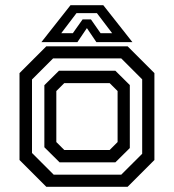

<svg xmlns="http://www.w3.org/2000/svg" viewBox="-20 -718 668 738"><path d="M158 0 55 -103V-437L158 -540H470.5L573.5 -437V-103L470.5 0ZM186.5 -46.5H446L526.5 -127V-413L446 -493.5H184L103 -412.5V-130ZM209 -94 150.5 -152V-390.5L206.5 -446H423.5L479 -391V-149L423.5 -94ZM227 -141.5H401.5L432 -172V-368L401.5 -398.5H227L196.5 -368V-172ZM251 -698H377L489 -556H350.5L314 -610L277.5 -556H139ZM274 -667.5 215.5 -590.5H260L297.5 -643.5H329.5L366.5 -590.5H411L352.5 -667.5Z"/></svg>

Font: Tourney Thin Medium
Style: Regular
Weight: 500
Version: Version 1.015